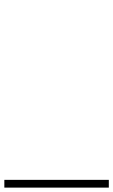

<svg xmlns="http://www.w3.org/2000/svg" viewBox="-20 -751 521 884"><path d="M481 112.8H0V77.1H481ZM0 -731Z"/></svg>

Font: Dai Banna SIL Book
Style: Oblique
Weight: 400
Italic angle: -11°
Designer: Victor Gaultney
Foundry: SIL International
Version: Version 2.000